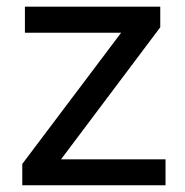

<svg xmlns="http://www.w3.org/2000/svg" viewBox="-20 -548 546 568"><path d="M45.9 0V-63L338.4 -451.2H53.7V-528.3H454.1V-467.3L160.6 -76.7H469.7V0Z"/></svg>

Font: Bert Sans Medium
Style: Regular
Weight: 500
Designer: Christian Robertson, Adam Twardoch, & Cristiano Sobral
Foundry: Google
Version: Version 12.135;January 10, 2020;FontCreator 12.0.0.2547 64-b